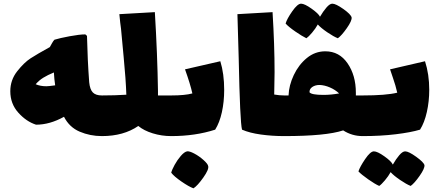

<svg xmlns="http://www.w3.org/2000/svg" viewBox="-20 -705 2390 1044"><path d="M566 -76Q566 -19 559 8Q552 35 534 35Q470 35 413.5 11Q357 -13 328 -70Q251 -27 176 -27Q123 -44 79.5 -92.5Q36 -141 36 -209Q36 -270 73.5 -317.5Q111 -365 146.5 -388Q182 -411 251 -449Q256 -458 263 -470.5Q270 -483 276 -489Q305 -498 359 -508Q413 -518 444 -518L453 -510Q456 -378 465 -258Q469 -218 485 -202Q501 -186 534 -186Q553 -186 559.5 -159Q566 -132 566 -76ZM232 -236Q244 -236 280 -241Q275 -274 273 -311Q239 -297 215.5 -282.5Q192 -268 174 -247Q199 -236 232 -236Z M943 -76Q943 -19 936 8Q929 35 911 35Q859 35 810.5 20Q762 5 732 -20Q652 35 534 35Q516 35 509 8Q502 -19 502 -76Q502 -132 508.5 -159Q515 -186 534 -186Q607 -186 667 -190Q664 -276 652.5 -393.5Q641 -511 638 -549Q634 -575 629 -628L822 -639Q836 -408 839 -210V-186H911Q930 -186 936.5 -159Q943 -132 943 -76Z M1199 -216Q1199 -152 1186.5 -95Q1174 -38 1150 0Q1042 35 911 35Q893 35 886 8Q879 -19 879 -76Q879 -132 885.5 -159Q892 -186 911 -186Q986 -186 1026 -197Q1015 -247 986 -328L1178 -372Q1199 -304 1199 -216ZM1112 198Q1117 216 1085.5 260.5Q1054 305 1032 319Q1007 310 966.5 282Q926 254 911 234Q915 218 929.5 191.5Q944 165 963 143Q982 121 997 118Q1010 116 1036.5 130Q1063 144 1086.5 165Q1110 186 1112 198Z M1557 -76Q1557 -19 1550 8Q1543 35 1525 35Q1460 35 1398.5 26.5Q1337 18 1296 0Q1285 -42 1278 -386L1271 -628L1462 -639Q1473 -461 1473 -312Q1473 -267 1471 -191Q1500 -186 1525 -186Q1544 -186 1550.5 -159Q1557 -132 1557 -76Z M1984 -76Q1984 -19 1977 8Q1970 35 1952 35Q1894 35 1846 4Q1753 35 1525 35Q1507 35 1500 8Q1493 -19 1493 -76Q1493 -132 1499.5 -159Q1506 -186 1525 -186H1549Q1551 -241 1577.5 -297Q1604 -353 1648.5 -389.5Q1693 -426 1749 -426Q1825 -426 1870 -360.5Q1915 -295 1915 -201V-186H1952Q1971 -186 1977.5 -159Q1984 -132 1984 -76ZM1824 -197Q1803 -217 1774 -229.5Q1745 -242 1718 -243Q1694 -243 1678 -232Q1662 -221 1663 -203Q1674 -189 1739 -189Q1780 -189 1824 -197ZM1817 -497Q1794 -506 1759.5 -529.5Q1725 -553 1708 -572Q1696 -550 1677 -527.5Q1658 -505 1646 -497Q1623 -508 1586 -533.5Q1549 -559 1533 -577Q1540 -602 1569 -643.5Q1598 -685 1617 -685Q1636 -685 1674 -658Q1712 -631 1720 -614Q1737 -643 1755 -664Q1773 -685 1787 -685Q1806 -685 1847 -656Q1888 -627 1892 -610Q1894 -592 1865.5 -551.5Q1837 -511 1817 -497Z M2314 -217Q2314 -154 2301 -96Q2288 -38 2264 0Q2214 15 2132 25Q2050 35 1952 35Q1934 35 1927 8Q1920 -19 1920 -76Q1920 -132 1926.5 -159Q1933 -186 1952 -186Q2079 -186 2140 -201Q2131 -241 2117 -280.5Q2103 -320 2101 -328L2291 -372Q2314 -301 2314 -217ZM2213 306Q2190 297 2155.5 273.5Q2121 250 2104 231Q2092 253 2073 275.5Q2054 298 2042 306Q2019 296 1982 270Q1945 244 1929 227Q1937 202 1965.5 160Q1994 118 2013 118Q2032 118 2070 145Q2108 172 2116 190Q2133 160 2151 139Q2169 118 2183 118Q2202 118 2243 147.5Q2284 177 2288 193Q2290 211 2261.5 251.5Q2233 292 2213 306Z"/></svg>

Font: Lalezar
Style: Regular
Weight: 400
Designer: Borna Izadpanah
Foundry: Borna Izadpanah
Version: Version 1.003;November 28, 2018;FontCreator 11.5.0.2421 64-b